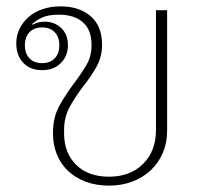

<svg xmlns="http://www.w3.org/2000/svg" viewBox="-20 -570 656 602"><path d="M322 12Q282 12 249.5 0Q217 -12 194 -33.5Q171 -55 158.5 -85.5Q146 -116 146 -152Q146 -203 167 -240Q188 -277 213 -310Q237 -342 252 -368Q267 -394 267 -429Q267 -477 239.5 -500.5Q212 -524 166 -524Q131 -524 112 -515Q93 -506 81 -495L83 -492Q96 -502 121 -502Q151 -502 172 -482Q193 -462 193 -428Q193 -395 171 -372.5Q149 -350 112 -350Q75 -350 53 -373Q31 -396 31 -434Q31 -458 41 -479Q51 -500 69 -516Q87 -532 112.5 -541Q138 -550 170 -550Q229 -550 264.5 -519Q300 -488 300 -430Q300 -392 283 -361.5Q266 -331 243 -302Q219 -271 200 -237.5Q181 -204 181 -164V-151Q181 -91 218.5 -53.5Q256 -16 322 -16Q388 -16 428.5 -56Q469 -96 469 -162V-538H504V-160Q504 -122 490.5 -90.5Q477 -59 452.5 -36Q428 -13 394.5 -0.5Q361 12 322 12ZM112 -372Q137 -372 151.5 -387Q166 -402 166 -428Q166 -454 151.5 -469Q137 -484 112 -484Q87 -484 72.5 -469Q58 -454 58 -428Q58 -402 72.5 -387Q87 -372 112 -372Z"/></svg>

Font: IBM Plex Sans Thai Looped ExtraLight
Style: Regular
Weight: 200
Designer: Mike Abbink, Paul van der Laan, Pieter van Rosmalen, Ben Mitchell, Mark Frömberg
Foundry: Bold Monday
Version: Version 1.0